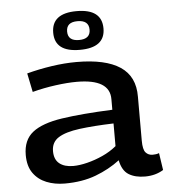

<svg xmlns="http://www.w3.org/2000/svg" viewBox="-55 -835 789 894"><g transform="rotate(-5 339.5 -387.5)"><path d="M42 -138Q42 -208 87 -243.5Q132 -279 225 -293Q318 -307 462 -313V-362Q463 -457 308 -457Q265 -457 209 -449.5Q153 -442 100 -428L82 -516Q138 -531 198.5 -540Q259 -549 315 -549Q450 -549 518.5 -503.5Q587 -458 586 -363V-158Q586 -116 598.5 -102Q611 -88 631 -88Q638 -88 646 -89Q654 -90 661 -93L673 -13Q636 10 587 10Q541 10 511 -8.5Q481 -27 471 -76Q421 -38 357.5 -14Q294 10 212 10Q165 10 126.5 -5.5Q88 -21 65 -53.5Q42 -86 42 -138ZM170 -145Q170 -106 193.5 -87Q217 -68 258 -68Q287 -68 323.5 -77Q360 -86 396.5 -102.5Q433 -119 462 -143V-249Q368 -246 302.5 -237.5Q237 -229 203.5 -208Q170 -187 170 -145ZM336 -604Q219 -604 219 -694Q219 -785 336 -785Q454 -785 454 -694Q454 -604 336 -604ZM336 -650Q389 -650 389 -694Q389 -738 336 -738Q284 -738 284 -694Q284 -650 336 -650Z"/></g></svg>

Font: Georama Extended Medium
Style: Regular
Weight: 500
Width: 7
Designer: Jean-Baptiste Levee
Foundry: Production Type
Version: Version 1.000